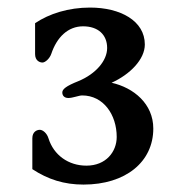

<svg xmlns="http://www.w3.org/2000/svg" viewBox="-20 -795 460 510"><path d="M65.9 -345.7C107.4 -318.4 150.4 -304.7 201.7 -304.7C313.5 -304.7 387.2 -364.7 387.2 -453.6C387.2 -519 335.4 -562 276.4 -575.2C325.2 -597.2 364.7 -637.2 364.7 -676.8C364.7 -739.7 299.8 -774.9 219.2 -774.9C162.1 -774.9 110.8 -758.8 73.2 -733.4V-651.4C73.2 -633.8 85.4 -628.9 92.8 -628.9C100.1 -628.9 111.8 -639.2 116.2 -651.9C130.9 -695.8 160.2 -725.1 200.7 -725.1C240.2 -725.1 264.6 -703.1 264.6 -667.5C264.6 -633.8 234.4 -598.6 188.5 -579.6C155.3 -566.4 145.5 -558.1 145.5 -549.3C145.5 -541 150.9 -534.7 161.6 -534.7C173.3 -534.7 189.5 -541.5 198.2 -541.5C254.9 -541.5 290 -490.2 290 -431.2C290 -392.1 261.7 -355 209.5 -355C161.6 -355 122.6 -383.3 108.9 -427.2C104.5 -441.9 93.3 -450.2 85.9 -450.2C78.1 -450.2 65.9 -445.3 65.9 -427.7Z"/></svg>

Font: Stoke
Style: Regular
Weight: 400
Designer: Nicole Fally
Foundry: Nicole Fally
Version: Version 1.002